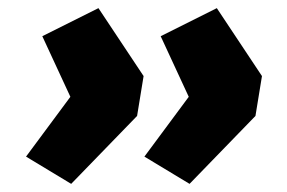

<svg xmlns="http://www.w3.org/2000/svg" viewBox="-20 -503 706 472"><path d="M155 -51 44 -118 153 -265 84 -414 222 -483 333 -316 317 -218ZM446 -51 335 -118 444 -265 375 -414 513 -483 624 -316 608 -218Z"/></svg>

Font: Nunito Sans 10pt Expanded Black
Style: Italic
Weight: 900
Width: 7
Italic angle: -9°
Designer: Vernon Adams
Foundry: Vernon Adams
Version: Version 3.101;gftools[0.9.27]